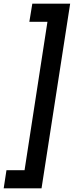

<svg xmlns="http://www.w3.org/2000/svg" viewBox="-53 -800 400 1040"><path d="M80 122H-18L-33 220H172L327 -780H122L106 -682H204Z"/></svg>

Font: Jost* 500 Medium Italic
Style: Italic
Weight: 500
Italic angle: -10°
Version: Version 3.200; ttfautohint (v0.97) -l 8 -r 50 -G 200 -x 14 -